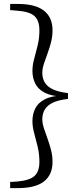

<svg xmlns="http://www.w3.org/2000/svg" viewBox="-20 -798 414 991"><path d="M330.9 -317.4V-287.3Q280.9 -281.9 252 -267.7Q223.2 -253.5 210.8 -232Q198.4 -210.5 198.4 -183.1Q198.4 -162.4 206.3 -137.2Q214.3 -112 224.8 -83.7Q235.3 -55.4 243.2 -24.8Q251.1 5.7 251.1 37.9Q251.1 104.3 206.9 138.6Q162.6 172.9 72.4 172.9H32.4V141.2L67.8 139Q133.5 133.4 158.5 109.9Q183.4 86.4 183.4 37.4Q183.4 -3.1 174.4 -40.5Q165.4 -77.8 156.4 -110.8Q147.4 -143.7 147.4 -171.9Q147.4 -208.2 161.7 -237.6Q175.9 -266.9 210.8 -285.1Q245.7 -303.4 306.5 -305.8V-298.9Q245.7 -301.4 210.8 -319.6Q175.9 -337.8 161.7 -367.3Q147.4 -396.7 147.4 -432.8Q147.4 -461.2 156.4 -494.1Q165.4 -526.9 174.4 -563.8Q183.4 -600.8 183.4 -641.1Q183.4 -691.1 158.5 -714.6Q133.5 -738.1 67.8 -742.9L32.4 -745.9V-777.6H72.4Q162.6 -777.6 206.9 -742.9Q251.1 -708.2 251.1 -641.9Q251.1 -609.7 243.2 -579.1Q235.3 -548.5 224.8 -520.6Q214.3 -492.7 206.3 -467.8Q198.4 -442.9 198.4 -421.4Q198.4 -394.3 210.8 -372.8Q223.2 -351.3 252 -337.4Q280.9 -323.6 330.9 -317.4Z"/></svg>

Font: Noto Serif TC
Style: Regular
Weight: 200
Designer: Ryoko NISHIZUKA 西塚涼子 (kana & ideographs); Frank Grießhammer (Latin, Greek & Cyrillic); Wenlong ZHANG 张文龙 (bopomofo); San
Foundry: Adobe
Version: Version 2.001;hotconv 1.1.0;makeotfexe 2.6.0